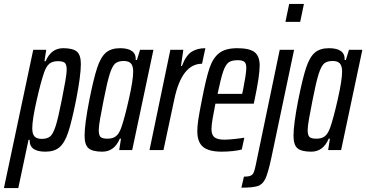

<svg xmlns="http://www.w3.org/2000/svg" viewBox="-69 -763 1862 976"><path d="M100 -510H166L157 -452H163Q191 -518 252 -518Q301 -518 321.5 -501Q342 -484 342 -437Q342 -379 318 -256Q296 -146 278 -91.5Q260 -37 233.5 -14.5Q207 8 162 8Q79 8 82 -52H76L24 193H-49ZM245 -255Q256 -310 263 -350Q270 -390 270 -408Q270 -435 260.5 -443.5Q251 -452 225 -452Q198 -452 182 -439Q166 -426 155 -394Q138 -345 116.5 -249.5Q95 -154 95 -111Q95 -82 106.5 -69.5Q118 -57 143 -57Q171 -57 186 -69.5Q201 -82 214 -122.5Q227 -163 245 -255Z M361 -73Q361 -131 385 -254Q407 -364 425 -418.5Q443 -473 469.5 -495.5Q496 -518 541 -518Q624 -518 621 -458H627L643 -510H711L603 0H537L546 -58H540Q512 8 451 8Q402 8 381.5 -9Q361 -26 361 -73ZM548 -116Q565 -165 586.5 -260.5Q608 -356 608 -399Q608 -428 596.5 -440.5Q585 -453 560 -453Q532 -453 517 -440.5Q502 -428 489 -387.5Q476 -347 458 -255Q447 -200 440 -160Q433 -120 433 -102Q433 -75 442.5 -66.5Q452 -58 478 -58Q505 -58 521 -71Q537 -84 548 -116Z M797 -510H863L851 -428H856Q876 -481 904.5 -499.5Q933 -518 975 -518L958 -439Q855 -439 817 -258L762 0H691Z M934 -96Q934 -122 939 -155Q944 -188 957 -254Q978 -363 995.5 -415.5Q1013 -468 1045 -493Q1077 -518 1137 -518Q1199 -518 1225 -498Q1251 -478 1251 -430Q1251 -378 1225 -255L1221 -236H1026Q1018 -195 1012 -161Q1006 -127 1006 -107Q1006 -77 1021.5 -65Q1037 -53 1072 -53Q1090 -53 1123.5 -56.5Q1157 -60 1173 -63L1160 -3Q1142 2 1113.5 5Q1085 8 1059 8Q992 8 963 -16.5Q934 -41 934 -96ZM1162 -286 1167 -309Q1173 -338 1178 -370Q1183 -402 1183 -418Q1183 -441 1173 -449Q1163 -457 1139 -457Q1109 -457 1093.5 -446Q1078 -435 1066 -401Q1054 -367 1037 -286Z M1382 -652 1401 -743H1476L1457 -652ZM1230 81 1353 -510H1426L1310 41Q1294 115 1280.5 144.5Q1267 174 1242 182.5Q1217 191 1158 191L1171 135Q1193 135 1204 130.5Q1215 126 1220 115Q1225 104 1230 81Z M1423 -73Q1423 -131 1447 -254Q1469 -364 1487 -418.5Q1505 -473 1531.5 -495.5Q1558 -518 1603 -518Q1686 -518 1683 -458H1689L1705 -510H1773L1665 0H1599L1608 -58H1602Q1574 8 1513 8Q1464 8 1443.5 -9Q1423 -26 1423 -73ZM1610 -116Q1627 -165 1648.5 -260.5Q1670 -356 1670 -399Q1670 -428 1658.5 -440.5Q1647 -453 1622 -453Q1594 -453 1579 -440.5Q1564 -428 1551 -387.5Q1538 -347 1520 -255Q1509 -200 1502 -160Q1495 -120 1495 -102Q1495 -75 1504.5 -66.5Q1514 -58 1540 -58Q1567 -58 1583 -71Q1599 -84 1610 -116Z"/></svg>

Font: Saira Ultra Condensed Medium
Style: Italic
Weight: 500
Width: 1
Italic angle: -12°
Designer: Hector Gatti with collaboration of the Omnibus-Type team
Foundry: Omnibus-Type
Version: Version 1.001; ttfautohint (v1.8)